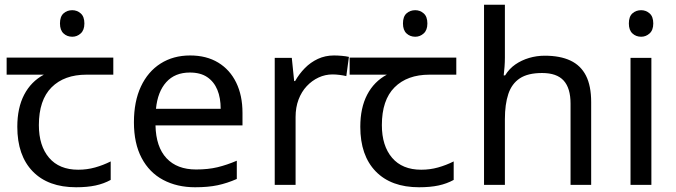

<svg xmlns="http://www.w3.org/2000/svg" viewBox="-20 -780 2853 810"><path d="M285 -737Q305 -737 320.5 -723.5Q336 -710 336 -681Q336 -653 320.5 -639Q305 -625 285 -625Q263 -625 248 -639Q233 -653 233 -681Q233 -710 248 -723.5Q263 -737 285 -737ZM301 10Q183 10 118 -57Q53 -124 53 -245Q53 -325 82 -380.5Q111 -436 165 -465H8V-537H458V-465H345Q251 -465 197.5 -411.5Q144 -358 144 -252Q144 -165 187 -114.5Q230 -64 310 -64Q347 -64 381 -73.5Q415 -83 447 -99V-21Q418 -5 383 2.5Q348 10 301 10Z M782 -546Q851 -546 900.5 -516Q950 -486 976.5 -431.5Q1003 -377 1003 -304V-251H636Q638 -160 682.5 -112.5Q727 -65 807 -65Q858 -65 897.5 -74.5Q937 -84 979 -102V-25Q938 -7 898 1.5Q858 10 803 10Q727 10 668.5 -21Q610 -52 577.5 -113.5Q545 -175 545 -264Q545 -352 574.5 -415Q604 -478 657.5 -512Q711 -546 782 -546ZM781 -474Q718 -474 681.5 -433.5Q645 -393 638 -321H911Q911 -367 897 -401Q883 -435 854.5 -454.5Q826 -474 781 -474Z M1389 -546Q1404 -546 1421.5 -544.5Q1439 -543 1452 -540L1441 -459Q1428 -462 1412.5 -464Q1397 -466 1383 -466Q1352 -466 1324 -453Q1296 -440 1274 -416.5Q1252 -393 1239.5 -360Q1227 -327 1227 -286V0H1139V-536H1211L1221 -438H1225Q1242 -468 1266 -492.5Q1290 -517 1321 -531.5Q1352 -546 1389 -546Z M1732 -737Q1752 -737 1767.5 -723.5Q1783 -710 1783 -681Q1783 -653 1767.5 -639Q1752 -625 1732 -625Q1710 -625 1695 -639Q1680 -653 1680 -681Q1680 -710 1695 -723.5Q1710 -737 1732 -737ZM1748 10Q1630 10 1565 -57Q1500 -124 1500 -245Q1500 -325 1529 -380.5Q1558 -436 1612 -465H1455V-537H1905V-465H1792Q1698 -465 1644.5 -411.5Q1591 -358 1591 -252Q1591 -165 1634 -114.5Q1677 -64 1757 -64Q1794 -64 1828 -73.5Q1862 -83 1894 -99V-21Q1865 -5 1830 2.5Q1795 10 1748 10Z M2110 -537Q2110 -518 2108.5 -498Q2107 -478 2105 -462H2111Q2128 -490 2154 -508Q2180 -526 2212 -535.5Q2244 -545 2278 -545Q2343 -545 2386.5 -524.5Q2430 -504 2452 -461Q2474 -418 2474 -349V0H2387V-343Q2387 -408 2358 -440Q2329 -472 2267 -472Q2207 -472 2173 -449.5Q2139 -427 2124.5 -383.5Q2110 -340 2110 -277V0H2022V-760H2110Z M2728 -536V0H2640V-536ZM2685 -737Q2705 -737 2720.5 -723.5Q2736 -710 2736 -681Q2736 -653 2720.5 -639Q2705 -625 2685 -625Q2663 -625 2648 -639Q2633 -653 2633 -681Q2633 -710 2648 -723.5Q2663 -737 2685 -737Z"/></svg>

Font: utelugu05
Style: Book
Weight: 400
Designer: Jelle Bosma - Monotype Design Team
Foundry: Monotype Imaging Inc.
Version: Version 2.003